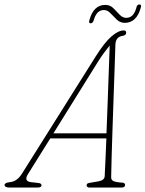

<svg xmlns="http://www.w3.org/2000/svg" viewBox="-62 -841 652 861"><path d="M63 -59.5Q43.5 -28 78 -24L109 -20.5Q125 -19 124 -10Q124 0 107 0H-19.5Q-41.5 0 -41.5 -12Q-41 -21.5 -18.5 -24Q-2.5 -25.5 10.8 -34.2Q24 -43 36 -61.5L366.5 -587Q407 -651.5 438.2 -678Q469.5 -704.5 492 -704.5Q504 -704.5 504 -694.5Q504 -682.5 487 -680Q457 -675.5 455.5 -641Q454 -597 452 -536Q450 -475 447.5 -406.5Q445 -338 442.8 -270.2Q440.5 -202.5 438.8 -144.2Q437 -86 436.5 -46.5Q436 -34.5 446.2 -29.2Q456.5 -24 485.5 -22Q499 -21.5 499 -11.5Q498 0 484 0H337.5Q334 0 330 -2.8Q326 -5.5 326.5 -10.5Q326.5 -18.5 337 -20.5L380.5 -28Q407 -33 407.5 -51.5Q409 -81.5 411 -125.2Q413 -169 415 -220.5H163.5ZM381 -570 177.5 -243H415.5Q418 -310.5 420.8 -382.8Q423.5 -455 425.8 -521.2Q428 -587.5 430 -637Q419.5 -624.5 406 -606.2Q392.5 -588 381 -570ZM498 -738.5Q477 -738.5 461.8 -753Q446.5 -767.5 433.2 -781.8Q420 -796 404 -796Q371 -796 358.5 -750.5Q354 -736.5 344.5 -736.5Q335 -736.5 338.5 -749.5Q357 -819 410 -819Q431.5 -819 446.2 -804.5Q461 -790 474.2 -775.5Q487.5 -761 504.5 -761Q537.5 -761 549.5 -806.5Q552 -821 563.5 -821Q573.5 -821 569.5 -807.5Q560 -772 541.5 -755.2Q523 -738.5 498 -738.5Z"/></svg>

Font: Fraunces144ptSuperSoftThinItalic
Style: Italic
Weight: 100
Italic angle: -16°
Version: Version 1.000;[0bf87f6ff]